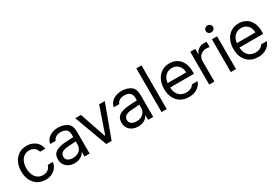

<svg xmlns="http://www.w3.org/2000/svg" viewBox="54 -1702 3875 2689"><g transform="rotate(-30 1991.5 -358.0)"><path d="M42 -262.7Q42 -342.8 72 -405Q102.1 -467.3 156.5 -502.2Q210.9 -537.1 282.2 -537.1Q338.4 -537.1 383.8 -516.4Q429.2 -495.6 457.8 -457.8Q486.3 -419.9 493.2 -370.1H409.2Q403.3 -395.5 386.7 -416.5Q370.1 -437.5 344 -450.2Q317.9 -462.9 284.2 -462.9Q237.3 -462.9 201.4 -438.5Q165.5 -414.1 145.8 -369.4Q126 -324.7 126 -265.6Q126 -204.6 145.3 -159.2Q164.6 -113.8 200.4 -89.1Q236.3 -64.5 284.2 -64.5Q331.5 -64.5 365 -88.6Q398.4 -112.8 409.2 -156.2H493.2Q486.3 -108.4 459 -70.6Q431.6 -32.7 386.7 -11Q341.8 10.7 284.2 10.7Q210.4 10.7 155.5 -24.2Q100.6 -59.1 71.3 -121.1Q42 -183.1 42 -262.7Z M770.5 -306.6Q803.7 -309.1 845 -311.3Q886.2 -313.5 914.1 -314.5V-357.4Q914.1 -408.7 883.5 -436.3Q853 -463.9 793.9 -463.9Q745.6 -463.9 714.8 -444.1Q684.1 -424.3 674.8 -392.6H586.9Q592.3 -435.1 620.1 -467.8Q647.9 -500.5 694.1 -518.8Q740.2 -537.1 797.9 -537.1Q874 -537.1 935.5 -498.3Q997.1 -459.5 997.1 -349.6V0H914.1V-72.3H910.2Q900.4 -51.8 880.1 -32.5Q859.9 -13.2 827.4 -0.2Q794.9 12.7 752 12.7Q701.2 12.7 660.2 -6.8Q619.1 -26.4 595.2 -63.2Q571.3 -100.1 571.3 -150.4Q571.3 -232.9 627.7 -266.6Q684.1 -300.3 770.5 -306.6ZM766.6 -62.5Q812 -62.5 845.5 -80.6Q878.9 -98.6 896.5 -128.4Q914.1 -158.2 914.1 -192.4V-245.6L780.3 -236.3Q720.7 -232.4 688 -210.4Q655.3 -188.5 655.3 -146.5Q655.3 -106 685.8 -84.2Q716.3 -62.5 766.6 -62.5Z M1352.5 0H1265.6L1070.3 -530.3H1162.1L1306.6 -109.4H1312.5L1457 -530.3H1548.8Z M1798.8 -306.6Q1832 -309.1 1873.3 -311.3Q1914.6 -313.5 1942.4 -314.5V-357.4Q1942.4 -408.7 1911.9 -436.3Q1881.3 -463.9 1822.3 -463.9Q1773.9 -463.9 1743.2 -444.1Q1712.4 -424.3 1703.1 -392.6H1615.2Q1620.6 -435.1 1648.4 -467.8Q1676.3 -500.5 1722.4 -518.8Q1768.6 -537.1 1826.2 -537.1Q1902.3 -537.1 1963.9 -498.3Q2025.4 -459.5 2025.4 -349.6V0H1942.4V-72.3H1938.5Q1928.7 -51.8 1908.4 -32.5Q1888.2 -13.2 1855.7 -0.2Q1823.2 12.7 1780.3 12.7Q1729.5 12.7 1688.5 -6.8Q1647.5 -26.4 1623.5 -63.2Q1599.6 -100.1 1599.6 -150.4Q1599.6 -232.9 1656 -266.6Q1712.4 -300.3 1798.8 -306.6ZM1794.9 -62.5Q1840.3 -62.5 1873.8 -80.6Q1907.2 -98.6 1924.8 -128.4Q1942.4 -158.2 1942.4 -192.4V-245.6L1808.6 -236.3Q1749 -232.4 1716.3 -210.4Q1683.6 -188.5 1683.6 -146.5Q1683.6 -106 1714.1 -84.2Q1744.6 -62.5 1794.9 -62.5Z M2244.1 0H2160.2V-707H2244.1Z M2352.5 -260.7Q2352.5 -341.8 2382.6 -404.5Q2412.6 -467.3 2467 -502.2Q2521.5 -537.1 2592.8 -537.1Q2652.8 -537.1 2704.6 -510.5Q2756.3 -483.9 2788.8 -424.6Q2821.3 -365.2 2821.3 -272.5V-237.3H2436.5Q2438.5 -182.1 2459.5 -143.1Q2480.5 -104 2516.8 -83.7Q2553.2 -63.5 2600.6 -63.5Q2645.5 -63.5 2676.5 -80.3Q2707.5 -97.2 2723.6 -124H2813.5Q2800.8 -84 2771.2 -53.5Q2741.7 -22.9 2698 -6.1Q2654.3 10.7 2600.6 10.7Q2524.9 10.7 2468.8 -22.9Q2412.6 -56.6 2382.6 -118.2Q2352.5 -179.7 2352.5 -260.7ZM2736.3 -308.6Q2736.3 -353 2718.5 -387.9Q2700.7 -422.9 2668 -442.9Q2635.3 -462.9 2592.8 -462.9Q2548.3 -462.9 2513.9 -441.9Q2479.5 -420.9 2459.7 -385.5Q2439.9 -350.1 2437 -308.6Z M2930.7 -530.3H3011.7V-449.2H3017.6Q3032.2 -489.7 3069.8 -514.4Q3107.4 -539.1 3154.3 -539.1Q3178.7 -539.1 3198.2 -537.1V-452.1Q3192.9 -454.1 3177.5 -456.1Q3162.1 -458 3147.5 -458Q3109.9 -458 3079.6 -441.9Q3049.3 -425.8 3032 -397.5Q3014.6 -369.1 3014.6 -334V0H2930.7Z M3280.3 -530.3H3364.3V0H3280.3ZM3263.7 -673.8Q3263.7 -697.3 3280.8 -713.4Q3297.9 -729.5 3322.3 -729.5Q3346.7 -729.5 3364.3 -713.4Q3381.8 -697.3 3381.8 -673.8Q3381.8 -650.4 3364.3 -634.3Q3346.7 -618.2 3322.3 -618.2Q3297.9 -618.2 3280.8 -634.3Q3263.7 -650.4 3263.7 -673.8Z M3472.7 -260.7Q3472.7 -341.8 3502.7 -404.5Q3532.7 -467.3 3587.2 -502.2Q3641.6 -537.1 3712.9 -537.1Q3772.9 -537.1 3824.7 -510.5Q3876.5 -483.9 3908.9 -424.6Q3941.4 -365.2 3941.4 -272.5V-237.3H3556.6Q3558.6 -182.1 3579.6 -143.1Q3600.6 -104 3637 -83.7Q3673.3 -63.5 3720.7 -63.5Q3765.6 -63.5 3796.6 -80.3Q3827.6 -97.2 3843.8 -124H3933.6Q3920.9 -84 3891.4 -53.5Q3861.8 -22.9 3818.1 -6.1Q3774.4 10.7 3720.7 10.7Q3645 10.7 3588.9 -22.9Q3532.7 -56.6 3502.7 -118.2Q3472.7 -179.7 3472.7 -260.7ZM3856.4 -308.6Q3856.4 -353 3838.6 -387.9Q3820.8 -422.9 3788.1 -442.9Q3755.4 -462.9 3712.9 -462.9Q3668.5 -462.9 3634 -441.9Q3599.6 -420.9 3579.8 -385.5Q3560.1 -350.1 3557.1 -308.6Z"/></g></svg>

Font: Pretendard JP
Style: Regular
Weight: 400
Designer: Base glyphs from Inter by Rasmus Andersson; Hangeul glyphs from Noto Sans CJK(Source Han Sans) by Jang Soo-young and Kan
Foundry: Kil Hyung-jin
Version: Version 1.309